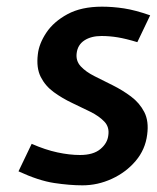

<svg xmlns="http://www.w3.org/2000/svg" viewBox="-20 -546 470 576"><path d="M227.5 10Q189 10 142.5 3Q96 -4 35.5 -32L75 -114.5Q116 -96.5 152.2 -88.8Q188.5 -81 220 -81Q260 -81 281.2 -98.8Q302.5 -116.5 305 -140.5Q308.5 -165 293 -181.2Q277.5 -197.5 251.5 -210.5Q225.5 -223.5 196.2 -237.2Q167 -251 141.5 -269.5Q116 -288 102.2 -315.2Q88.5 -342.5 93.5 -383Q97 -415 119 -448Q141 -481 182.5 -503.5Q224 -526 286 -526Q318 -526 352.2 -520.8Q386.5 -515.5 430.5 -500L392 -419.5Q357.5 -430 333 -434Q308.5 -438 284.5 -438Q253.5 -438 233.2 -424.8Q213 -411.5 210 -386.5Q207 -363.5 222.2 -347Q237.5 -330.5 263.5 -317.5Q289.5 -304.5 318.5 -290Q347.5 -275.5 373 -256.5Q398.5 -237.5 412.8 -210Q427 -182.5 421.5 -142Q416 -97.5 387 -63.2Q358 -29 315.5 -9.5Q273 10 227.5 10Z"/></svg>

Font: Expletus Sans SemiBold
Style: Italic
Weight: 600
Italic angle: -7°
Version: Version 7.500